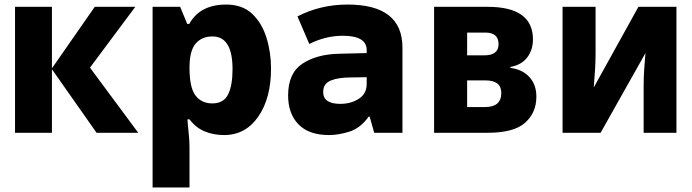

<svg xmlns="http://www.w3.org/2000/svg" viewBox="-20 -583 3040 843"><path d="M46 0V-553H208V-283L396 -553H574L375 -286L587 0H404L208 -279V0Z M650 240H812V62Q812 33 808 -3.5Q804 -40 803 -59H812Q840 -22 879 -6Q918 10 964 10Q1058 10 1114 -71Q1170 -152 1170 -282Q1170 -353 1150 -417.5Q1130 -482 1087 -522.5Q1044 -563 973 -563Q858 -563 811 -478H802L771 -553H650ZM913 -423Q1001 -423 1001 -279Q1001 -208 981.5 -168.5Q962 -129 912 -129Q865 -129 838.5 -163.5Q812 -198 812 -286Q812 -360 839 -391.5Q866 -423 913 -423Z M1425 10Q1466 10 1514 -5Q1562 -20 1599 -71H1603L1623 0H1747V-374Q1747 -563 1506 -563Q1387 -563 1286 -511L1338 -390Q1410 -426 1485 -426Q1590 -426 1590 -363V-350L1469 -347Q1371 -345 1308 -303.5Q1245 -262 1245 -164Q1245 -84 1290.5 -37Q1336 10 1425 10ZM1474 -127Q1399 -127 1399 -179Q1399 -216 1432.5 -229.5Q1466 -243 1521 -243L1590 -244V-215Q1590 -171 1555 -149Q1520 -127 1474 -127Z M1886 0H2121Q2236 0 2285.5 -44Q2335 -88 2335 -159Q2335 -211 2304.5 -244.5Q2274 -278 2221 -285V-289Q2270 -298 2295 -331Q2320 -364 2320 -410Q2320 -553 2121 -553H1886ZM2031 -340V-440H2111Q2169 -440 2169 -389Q2169 -340 2106 -340ZM2031 -113V-230H2111Q2181 -230 2181 -175Q2181 -113 2110 -113Z M2450 0H2617L2814 -350Q2811 -312 2808.5 -278.5Q2806 -245 2806 -208V0H2950V-553H2783L2587 -199Q2591 -250 2593 -283Q2595 -316 2595 -356V-553H2450Z"/></svg>

Font: Noto Sans Mono Extra
Style: Regular
Weight: 800
Designer: Monotype Design Team
Foundry: Monotype Imaging Inc.
Version: Version 1.900